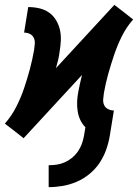

<svg xmlns="http://www.w3.org/2000/svg" viewBox="-46 -559 567 789"><path d="M154 210V120Q171 120 187.5 117.5Q204 115 220 108Q236 101 250 89.5Q264 78 274 63.5Q284 49 290 33Q296 17 299 0L305 -36Q292 -49 284 -66Q276 -83 273 -103Q270 -123 271 -143Q272 -163 276 -183Q279 -200 283 -217Q287 -234 291 -251L51 9L13 -21L-26 -51Q2 -83 21 -120.5Q40 -158 53 -196.5Q66 -235 76.5 -274Q87 -313 94 -353Q96 -366 97 -379Q98 -392 93 -403Q88 -414 77 -419.5Q66 -425 53 -425L70 -530Q93 -530 115 -525Q137 -520 154.5 -508Q172 -496 183.5 -477.5Q195 -459 200 -437.5Q205 -416 204 -393Q203 -370 199 -347Q197 -330 193 -313Q189 -296 184 -279L424 -539L463 -509L501 -479Q473 -447 454.5 -409.5Q436 -372 423 -333.5Q410 -295 399 -256Q388 -217 381 -177Q379 -164 378 -151Q377 -138 382 -127Q387 -116 398.5 -110.5Q410 -105 422 -105L405 0Q400 29 390 57Q380 85 363 110.5Q346 136 321.5 156Q297 176 269 188Q241 200 212 205Q183 210 154 210Z"/></svg>

Font: Iosevka Curly Slab XBdObl
Style: Regular
Weight: 800
Italic angle: -9°
Monospace: yes
Designer: Belleve Invis
Foundry: Belleve Invis
Version: Version 11.1.0; ttfautohint (v1.8.3)